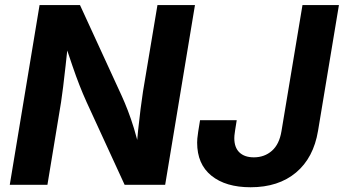

<svg xmlns="http://www.w3.org/2000/svg" viewBox="-20 -748 1392 777"><path d="M19.5 0 140.1 -727.5H303.7L473.1 -358.9Q484.9 -333 497.3 -300.8Q509.8 -268.6 522.2 -228.3Q534.7 -188 545.4 -138.7L530.8 -134.3Q534.2 -174.3 538.8 -219.5Q543.5 -264.6 548.8 -306.4Q554.2 -348.1 558.6 -377L617.2 -727.5H769L648.4 0H484.4L330.6 -334.5Q314.9 -369.1 301.3 -404.1Q287.6 -439 272.9 -482.2Q258.3 -525.4 238.3 -584.5L256.8 -586.4Q251 -531.7 245.6 -483.4Q240.2 -435.1 235.6 -397.2Q231 -359.4 227.1 -334.5L171.9 0ZM994.1 9.8Q893.6 9.8 835.7 -36.9Q777.8 -83.5 777.8 -170.9Q777.8 -178.2 778.6 -187.7Q779.3 -197.3 782 -214.6Q784.7 -231.9 789.6 -261.7H938Q933.6 -234.4 931.4 -220.2Q929.2 -206.1 928.7 -199.7Q928.2 -193.4 928.2 -189Q928.2 -150.9 949 -131.1Q969.7 -111.3 1007.3 -111.3Q1050.3 -111.3 1080.3 -137.7Q1110.4 -164.1 1119.1 -217.3L1204.1 -727.5H1351.6L1267.1 -218.8Q1249 -109.4 1178 -49.8Q1106.9 9.8 994.1 9.8Z"/></svg>

Font: Inter 16pt
Style: Bold Italic
Weight: 700
Italic angle: -9.3988°
Version: Version 4.001;git-66647c0bb